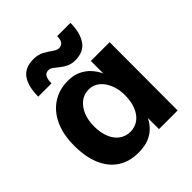

<svg xmlns="http://www.w3.org/2000/svg" viewBox="-201 -864 1012 1012"><g transform="rotate(-45 305.0 -358.5)"><path d="M252 12Q184 12 136 -20Q88 -52 63 -111.5Q38 -171 38 -253Q38 -337 65.5 -396.5Q93 -456 142.5 -488Q192 -520 257 -520Q299 -520 330 -505Q361 -490 382 -466.5Q403 -443 416 -415V-508H556L555 0H416V-83Q403 -56 381.5 -34.5Q360 -13 328.5 -0.5Q297 12 252 12ZM302 -96Q336 -97 361.5 -116Q387 -135 401.5 -170.5Q416 -206 416 -253Q416 -297 401.5 -332.5Q387 -368 361.5 -389Q336 -410 302 -410Q266 -410 239.5 -389Q213 -368 198.5 -332.5Q184 -297 184 -253Q184 -205 198.5 -169.5Q213 -134 239.5 -115Q266 -96 302 -96ZM224 -632Q202 -632 194 -615.5Q186 -599 186 -571H87Q87 -647 116 -688Q145 -729 209 -729Q243 -729 267.5 -715.5Q292 -702 311 -688Q330 -674 345 -674Q363 -674 373 -686Q383 -698 383 -726H482Q482 -655 453.5 -611.5Q425 -568 360 -568Q334 -568 314 -577.5Q294 -587 278 -600Q262 -613 249 -622.5Q236 -632 224 -632Z"/></g></svg>

Font: Inclusive Sans
Style: Bold
Weight: 700
Designer: Olivia King
Foundry: Olivia King
Version: Version 2.004